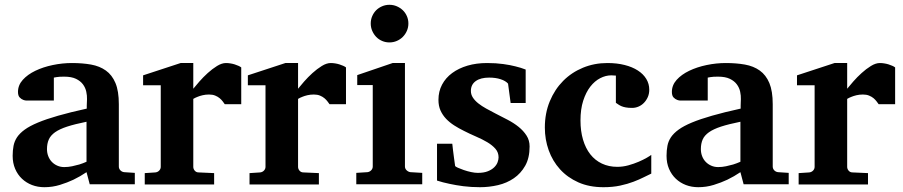

<svg xmlns="http://www.w3.org/2000/svg" viewBox="-20 -760 3723 792"><path d="M350.1 0 336.9 -49.8Q311 -32.2 282.7 -18.6Q257.8 -6.8 227.1 2.7Q196.3 12.2 163.1 12.2Q135.7 12.2 112.1 3.2Q88.4 -5.9 70.6 -22.7Q52.7 -39.6 42.5 -63.5Q32.2 -87.4 32.2 -117.2Q32.2 -139.6 35.9 -158.7Q39.6 -177.7 50.5 -194.1Q61.5 -210.4 82 -225.3Q102.5 -240.2 136.5 -254.4Q170.4 -268.6 219.7 -282.7Q269 -296.9 337.9 -312V-324.2Q337.9 -331.5 338.4 -337.4Q338.4 -344.2 338.9 -351.1Q339.4 -365.2 335.9 -381.6Q332.5 -397.9 322.3 -411.9Q312 -425.8 293.5 -434.8Q274.9 -443.8 245.1 -443.8Q234.9 -443.8 226.8 -443.4Q218.8 -442.9 213.4 -441.9Q207 -440.9 202.1 -439.9V-345.2H99.1Q86.4 -344.2 76.7 -347.7Q68.4 -350.6 61.3 -357.9Q54.2 -365.2 54.2 -380.9Q54.2 -408.7 74 -430.7Q93.8 -452.6 125.7 -468Q157.7 -483.4 197.5 -491.7Q237.3 -500 276.9 -500Q319.8 -500 355.5 -493.7Q391.1 -487.3 416.7 -469Q442.4 -450.7 456.3 -417.5Q470.2 -384.3 470.2 -330.1V-73.2Q470.2 -64 476.6 -57.4Q482.9 -50.8 492.2 -49.8L536.1 -46.9V0ZM336.9 -257.8Q288.6 -248 257.1 -237.8Q225.6 -227.5 207 -214.4Q188.5 -201.2 181.2 -184.3Q173.8 -167.5 173.8 -145Q173.8 -129.4 179 -116Q184.1 -102.5 193.6 -92.5Q203.1 -82.5 216.3 -76.7Q229.5 -70.8 245.1 -70.8Q261.2 -70.8 277.6 -74.2Q293.9 -77.6 307.1 -81.5Q322.8 -86.4 336.9 -92.8Z M907.2 -330.1Q903.8 -335 898.7 -341.8Q893.6 -348.6 886 -355Q878.4 -361.3 867.7 -365.7Q856.9 -370.1 842.3 -370.1Q828.1 -370.1 815.9 -367.2Q803.7 -364.3 795.4 -360.8Q785.2 -356.9 777.3 -352.1V-71.8Q777.3 -63 783.4 -55.9Q789.6 -48.8 799.3 -48.8L863.3 -45.9V1H577.1V-45.9L621.1 -48.8Q630.4 -49.8 636.7 -56.4Q643.1 -63 643.1 -71.8V-408.2H570.3V-449.2L725.1 -500H777.3V-394Q786.6 -405.8 802.5 -423.8Q818.4 -441.9 836.9 -458.7Q855.5 -475.6 875.2 -487.8Q895 -500 912.1 -500Q920.9 -500 930.2 -498.5Q939.5 -497.1 948 -494.4Q956.5 -491.7 963.6 -488.5Q970.7 -485.4 975.1 -481.9V-330.1Z M1339.4 -330.1Q1335.9 -335 1330.8 -341.8Q1325.7 -348.6 1318.1 -355Q1310.5 -361.3 1299.8 -365.7Q1289.1 -370.1 1274.4 -370.1Q1260.3 -370.1 1248 -367.2Q1235.8 -364.3 1227.5 -360.8Q1217.3 -356.9 1209.5 -352.1V-71.8Q1209.5 -63 1215.6 -55.9Q1221.7 -48.8 1231.4 -48.8L1295.4 -45.9V1H1009.3V-45.9L1053.2 -48.8Q1062.5 -49.8 1068.8 -56.4Q1075.2 -63 1075.2 -71.8V-408.2H1002.4V-449.2L1157.2 -500H1209.5V-394Q1218.8 -405.8 1234.6 -423.8Q1250.5 -441.9 1269 -458.7Q1287.6 -475.6 1307.4 -487.8Q1327.1 -500 1344.2 -500Q1353 -500 1362.3 -498.5Q1371.6 -497.1 1380.1 -494.4Q1388.7 -491.7 1395.8 -488.5Q1402.8 -485.4 1407.2 -481.9V-330.1Z M1449.7 0V-46.9L1495.6 -49.8Q1504.4 -50.8 1511 -57.4Q1517.6 -64 1517.6 -73.2V-409.2H1453.6V-450.2L1599.6 -500H1650.4V-73.2Q1650.4 -64 1657.5 -57.4Q1664.6 -50.8 1673.3 -49.8L1721.7 -46.9V0ZM1664.6 -663.1Q1664.6 -647 1658.4 -632.8Q1652.3 -618.7 1641.6 -607.9Q1630.9 -597.2 1616.7 -591.1Q1602.5 -585 1586.4 -585Q1570.3 -585 1556.2 -591.1Q1542 -597.2 1531.7 -607.9Q1521.5 -618.7 1515.4 -632.8Q1509.3 -647 1509.3 -663.1Q1509.3 -679.2 1515.4 -693.4Q1521.5 -707.5 1531.7 -717.8Q1542 -728 1556.2 -734.1Q1570.3 -740.2 1586.4 -740.2Q1602.5 -740.2 1616.7 -734.1Q1630.9 -728 1641.6 -717.8Q1652.3 -707.5 1658.4 -693.4Q1664.6 -679.2 1664.6 -663.1Z M2148.4 -335H2086.4L2075.7 -415Q2065.9 -426.3 2045.4 -433.1Q2024.9 -439.9 1997.6 -439.9Q1962.4 -439.9 1942.4 -425.5Q1922.4 -411.1 1922.4 -384.8Q1922.4 -370.1 1930.7 -357.4Q1939 -344.7 1953.1 -333.5Q1967.3 -322.3 1985.4 -312.3Q2003.4 -302.2 2023.4 -292Q2048.3 -279.3 2073.7 -266.1Q2099.1 -252.9 2119.1 -236.8Q2139.2 -220.7 2151.9 -200.9Q2164.6 -181.2 2164.6 -155.8Q2164.6 -108.4 2146.5 -76.4Q2128.4 -44.4 2099.6 -24.7Q2070.8 -4.9 2034.2 3.7Q1997.6 12.2 1960.4 12.2Q1923.3 12.2 1891.4 8.1Q1859.4 3.9 1835 -1.5Q1806.6 -7.3 1782.7 -15.1V-167H1845.7Q1846.7 -156.7 1848.6 -141.1Q1850.6 -125.5 1852.5 -110.8Q1854.5 -93.8 1857.4 -75.2Q1858.4 -72.8 1868.7 -68.1Q1878.9 -63.5 1893.1 -58.6Q1907.2 -53.7 1922.9 -50.3Q1938.5 -46.9 1950.7 -46.9Q1976.1 -46.9 1992.7 -53.7Q2009.3 -60.5 2019 -70.3Q2028.8 -80.1 2032.7 -91.1Q2036.6 -102.1 2036.6 -110.8Q2036.6 -131.3 2023.7 -146.2Q2010.7 -161.1 1990.2 -173.3Q1969.7 -185.5 1944.1 -196.5Q1918.5 -207.5 1893.6 -220.2Q1872.6 -230.5 1853.5 -242.7Q1834.5 -254.9 1820.1 -270Q1805.7 -285.2 1797.1 -304.2Q1788.6 -323.2 1788.6 -348.1Q1788.6 -382.8 1803.5 -410.9Q1818.4 -439 1845.2 -458.7Q1872.1 -478.5 1908.7 -489.3Q1945.3 -500 1989.3 -500Q2026.4 -500 2055.9 -495.8Q2085.4 -491.7 2106 -486.3Q2129.9 -480.5 2148.4 -473.1Z M2666.5 -43.9Q2653.8 -38.1 2635.5 -28.8Q2617.2 -19.5 2593 -10.3Q2568.8 -1 2538.1 5.6Q2507.3 12.2 2469.2 12.2Q2410.6 12.2 2365.7 -7.8Q2320.8 -27.8 2290 -61.8Q2259.3 -95.7 2243.4 -140.1Q2227.5 -184.6 2227.5 -233.9Q2227.5 -293 2247.8 -342Q2268.1 -391.1 2303 -426.3Q2337.9 -461.4 2384.8 -480.7Q2431.6 -500 2485.4 -500Q2524.9 -500 2556.6 -491.9Q2588.4 -483.9 2611.1 -469.2Q2633.8 -454.6 2646 -434.3Q2658.2 -414.1 2658.2 -390.1Q2658.2 -373 2652.1 -359.4Q2646 -345.7 2636.2 -335.7Q2626.5 -325.7 2613.8 -320.3Q2601.1 -314.9 2587.4 -314.9Q2571.8 -314.9 2561.3 -316.9Q2550.8 -318.8 2543.5 -322Q2536.1 -325.2 2530.8 -328.9Q2525.4 -332.5 2520.5 -335.9V-448.2Q2514.2 -448.2 2510.5 -448.7Q2506.8 -449.2 2501.5 -449.2Q2478.5 -449.2 2455.8 -437.5Q2433.1 -425.8 2415 -402.6Q2397 -379.4 2385.7 -344.5Q2374.5 -309.6 2374.5 -263.2Q2374.5 -219.2 2385 -183.8Q2395.5 -148.4 2415 -123.5Q2434.6 -98.6 2462.9 -85.2Q2491.2 -71.8 2526.4 -71.8Q2549.3 -71.8 2572.3 -78.1Q2595.2 -84.5 2614.5 -92.8Q2633.8 -101.1 2647.7 -109.1Q2661.6 -117.2 2666.5 -121.1Z M3047.4 0 3034.2 -49.8Q3008.3 -32.2 2980 -18.6Q2955.1 -6.8 2924.3 2.7Q2893.6 12.2 2860.4 12.2Q2833 12.2 2809.3 3.2Q2785.6 -5.9 2767.8 -22.7Q2750 -39.6 2739.7 -63.5Q2729.5 -87.4 2729.5 -117.2Q2729.5 -139.6 2733.2 -158.7Q2736.8 -177.7 2747.8 -194.1Q2758.8 -210.4 2779.3 -225.3Q2799.8 -240.2 2833.7 -254.4Q2867.7 -268.6 2917 -282.7Q2966.3 -296.9 3035.2 -312V-324.2Q3035.2 -331.5 3035.6 -337.4Q3035.6 -344.2 3036.1 -351.1Q3036.6 -365.2 3033.2 -381.6Q3029.8 -397.9 3019.5 -411.9Q3009.3 -425.8 2990.7 -434.8Q2972.2 -443.8 2942.4 -443.8Q2932.1 -443.8 2924.1 -443.4Q2916 -442.9 2910.6 -441.9Q2904.3 -440.9 2899.4 -439.9V-345.2H2796.4Q2783.7 -344.2 2773.9 -347.7Q2765.6 -350.6 2758.5 -357.9Q2751.5 -365.2 2751.5 -380.9Q2751.5 -408.7 2771.2 -430.7Q2791 -452.6 2823 -468Q2855 -483.4 2894.8 -491.7Q2934.6 -500 2974.1 -500Q3017.1 -500 3052.7 -493.7Q3088.4 -487.3 3114 -469Q3139.6 -450.7 3153.6 -417.5Q3167.5 -384.3 3167.5 -330.1V-73.2Q3167.5 -64 3173.8 -57.4Q3180.2 -50.8 3189.5 -49.8L3233.4 -46.9V0ZM3034.2 -257.8Q2985.8 -248 2954.3 -237.8Q2922.9 -227.5 2904.3 -214.4Q2885.7 -201.2 2878.4 -184.3Q2871.1 -167.5 2871.1 -145Q2871.1 -129.4 2876.2 -116Q2881.3 -102.5 2890.9 -92.5Q2900.4 -82.5 2913.6 -76.7Q2926.8 -70.8 2942.4 -70.8Q2958.5 -70.8 2974.9 -74.2Q2991.2 -77.6 3004.4 -81.5Q3020 -86.4 3034.2 -92.8Z M3604.5 -330.1Q3601.1 -335 3595.9 -341.8Q3590.8 -348.6 3583.3 -355Q3575.7 -361.3 3564.9 -365.7Q3554.2 -370.1 3539.6 -370.1Q3525.4 -370.1 3513.2 -367.2Q3501 -364.3 3492.7 -360.8Q3482.4 -356.9 3474.6 -352.1V-71.8Q3474.6 -63 3480.7 -55.9Q3486.8 -48.8 3496.6 -48.8L3560.5 -45.9V1H3274.4V-45.9L3318.4 -48.8Q3327.6 -49.8 3334 -56.4Q3340.3 -63 3340.3 -71.8V-408.2H3267.6V-449.2L3422.4 -500H3474.6V-394Q3483.9 -405.8 3499.8 -423.8Q3515.6 -441.9 3534.2 -458.7Q3552.7 -475.6 3572.5 -487.8Q3592.3 -500 3609.4 -500Q3618.2 -500 3627.4 -498.5Q3636.7 -497.1 3645.3 -494.4Q3653.8 -491.7 3660.9 -488.5Q3668 -485.4 3672.4 -481.9V-330.1Z"/></svg>

Font: Charis SIL Cyr
Style: Bold
Weight: 700
Foundry: SIL International
Version: Version 5.000